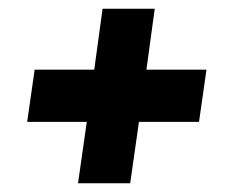

<svg xmlns="http://www.w3.org/2000/svg" viewBox="-20 -489 532 438"><path d="M158 -71 178 -211H42L59 -330H195L214 -469H333L314 -330H451L434 -211H297L277 -71Z"/></svg>

Font: Alumni Sans
Style: Bold Italic
Weight: 700
Italic angle: -8°
Designer: Robert E. Leuschke
Foundry: Robert E. Leuschke
Version: Version 1.016